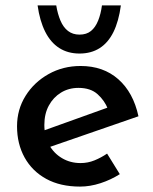

<svg xmlns="http://www.w3.org/2000/svg" viewBox="-20 -680 567 710"><path d="M276 10Q203 10 151 -18.5Q99 -47 71 -97.5Q43 -148 43 -213Q43 -275 74.5 -325.5Q106 -376 159.5 -406Q213 -436 278 -436Q362 -436 417.5 -387Q473 -338 492 -250L151 -132L127 -192L400 -290L379 -277Q367 -308 341 -331.5Q315 -355 270 -355Q234 -355 205.5 -337.5Q177 -320 160.5 -289.5Q144 -259 144 -218Q144 -176 161.5 -144.5Q179 -113 209.5 -95Q240 -77 278 -77Q305 -77 329.5 -87Q354 -97 376 -112L423 -36Q390 -15 351.5 -2.5Q313 10 276 10ZM274 -482Q231 -482 199 -502.5Q167 -523 147 -563Q127 -603 119 -660H188Q193 -629 203.5 -604Q214 -579 231.5 -565.5Q249 -552 274 -552Q300 -552 316.5 -565.5Q333 -579 343 -604Q353 -629 357 -660H427Q419 -601 399.5 -561.5Q380 -522 348.5 -502Q317 -482 274 -482Z"/></svg>

Font: Josefin Sans Thin Medium
Style: Regular
Weight: 500
Version: Version 2.000